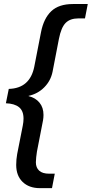

<svg xmlns="http://www.w3.org/2000/svg" viewBox="-20 -745 464 972"><path d="M182.1 207.5Q127 207.5 94.5 176Q62 144.5 62 89.8Q62 62.5 66.9 35.2L95.2 -108.4Q99.1 -127.9 99.1 -144.5Q99.1 -184.1 76.2 -202.4Q53.2 -220.7 9.8 -222.2L24.4 -294.9Q132.3 -297.9 153.8 -408.7L187.5 -581.5Q201.2 -651.9 239.5 -688.2Q277.8 -724.6 349.1 -724.6H424.3L410.2 -651.9H377.4Q335 -651.9 312.3 -628.9Q289.6 -606 278.3 -548.3L246.1 -381.8Q236.8 -335.9 204.1 -303Q171.4 -270 125 -259.8V-258.3Q159.7 -250 179.9 -225.3Q200.2 -200.7 200.2 -163.1Q200.2 -149.9 197.8 -135.7L167 22.5Q165 33.7 163.3 50.8Q161.6 67.9 161.6 76.7Q161.6 103.5 178.2 118.9Q194.8 134.3 229 134.3H257.3L243.2 207.5Z"/></svg>

Font: Arimo Medium
Style: Italic
Weight: 500
Italic angle: -12°
Designer: Steve Matteson
Foundry: Monotype Imaging Inc.
Version: Version 1.33